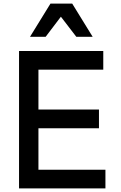

<svg xmlns="http://www.w3.org/2000/svg" viewBox="-20 -1049 673 1069"><path d="M86 -765H555V-661H194V-439H531V-335H194V-104H567V0H86ZM496 -844H405L319 -956L234 -844H147L261 -1029H382Z"/></svg>

Font: Application Medium
Style: Regular
Weight: 500
Designer: Wei Huang
Foundry: Wei Huang
Version: Version 0.012